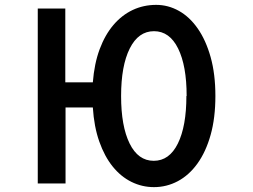

<svg xmlns="http://www.w3.org/2000/svg" viewBox="-20 -711 1040 788"><path d="M746 -317Q746 -441 711 -512Q676 -583 612 -583Q548 -583 512.5 -512Q477 -441 477 -317Q477 -193 512 -122Q547 -51 611 -51Q675 -51 710 -122Q745 -193 745 -317ZM864 -317Q864 -227 844.5 -157.5Q825 -88 790.5 -40Q756 8 710 32.5Q664 57 612 57Q563 57 519.5 35.5Q476 14 442.5 -27.5Q409 -69 387.5 -130Q366 -191 361 -270H249V42H135V-676H248V-373H361Q367 -450 389 -509Q411 -568 445.5 -608.5Q480 -649 524.5 -670Q569 -691 621 -691Q670 -691 714 -666.5Q758 -642 791.5 -594Q825 -546 844.5 -476.5Q864 -407 864 -317Z"/></svg>

Font: NanumGothicCoding
Style: Bold
Weight: 700
Monospace: yes
Designer: Kwon Bruce; Nicolas Noh; Sung-woo Choi; Go-un Cha; Soo-hyun Park;
Foundry: NHN Corporation
Version: Version 2.000;PS 1;hotconv 1.0.49;makeotf.lib2.0.14853